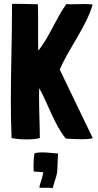

<svg xmlns="http://www.w3.org/2000/svg" viewBox="-20 -719 505 993"><path d="M321 -2C346 -1 375 1 403 1C423 1 442 0 460 -4L289 -359C337 -471 427 -583 459 -695C444 -698 428 -698 412 -698C391 -698 370 -697 349 -697C340 -697 331 -697 323 -698C267 -619 239 -536 183 -463C180 -460 178 -456 178 -457C177 -483 177 -511 177 -539C177 -567 177 -595 177 -623C177 -649 177 -673 176 -697C133 -697 86 -700 42 -699C42 -688 42 -677 42 -666C42 -510 36 -355 36 -201C36 -136 37 -70 40 -5C58 -1 88 2 117 2C143 2 169 0 186 -5C186 -65 182 -145 182 -214C182 -231 182 -248 183 -263C225 -189 265 -66 321 -2ZM253 254C259 224 271 203 276 167L280 75H279C249 73 222 69 198 69C184 69 172 70 159 74H158V75C151 122 154 164 154 167C155 168 156 168 157 168L204 172C197 213 184 234 184 252C204 253 218 252 229 252C240 252 247 253 253 254Z"/></svg>

Font: HEYCLAY
Style: Regular
Weight: 400
Designer: Marcelo Magalhaes
Foundry: Marcelo Magalhães
Version: Version 1.300;hotconv 1.0.109;makeotfexe 2.5.65596